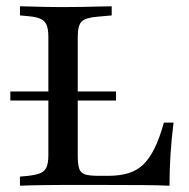

<svg xmlns="http://www.w3.org/2000/svg" viewBox="-20 -591 601 611"><path d="M12.9 -271V-300H349.2V-271ZM171 -2.4Q147.6 -2.4 123.8 -2Q100 -1.6 79 -1.2Q58.1 -0.8 43.5 0V-29L70.2 -31.5Q96.8 -34.7 110.1 -40.7Q123.4 -46.8 128.6 -60.1Q133.9 -73.4 133.9 -98.4V-369.4H227.4V-95.2Q227.4 -68.5 231.9 -54.8Q236.3 -41.1 250 -36.3Q263.7 -31.5 292.7 -31.5H324.2Q361.3 -31.5 388.7 -39.9Q416.1 -48.4 435.9 -67.3Q455.6 -86.3 471.8 -119Q487.9 -151.6 501.6 -200.8H532.3Q525.8 -149.2 522.6 -99.6Q519.4 -50 519.4 0Q484.7 -1.6 436.7 -2Q388.7 -2.4 320.2 -2.4H179.8ZM171 -568.5H180.6H186.3Q213.7 -568.5 241.1 -569Q268.5 -569.4 293.1 -570.2Q317.7 -571 335.5 -571V-541.9L290.3 -537.9Q251.6 -534.7 239.5 -522.2Q227.4 -509.7 227.4 -472.6V-369.4H133.9V-472.6Q133.9 -497.6 128.6 -510.9Q123.4 -524.2 110.1 -530.6Q96.8 -537.1 70.2 -539.5L43.5 -541.9V-571Q58.1 -571 79 -570.2Q100 -569.4 123.8 -569Q147.6 -568.5 171 -568.5Z"/></svg>

Font: Playfair 5pt SemiExpanded Light Medium
Style: Regular
Weight: 500
Version: Version 2.203